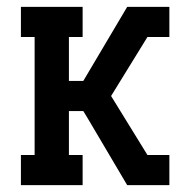

<svg xmlns="http://www.w3.org/2000/svg" viewBox="-20 -540 540 560"><path d="M41 0V-88H81V-432H41V-520H221V-432H181V-304H223L351 -520H474V-432H410L304 -260L410 -88H474V0H351L234 -198L223 -216H181V-88H221V0Z"/></svg>

Font: Iosevka Curly Slab Semibold
Style: Regular
Weight: 600
Monospace: yes
Designer: Belleve Invis
Foundry: Belleve Invis
Version: Version 22.1.2; ttfautohint (v1.8.4)